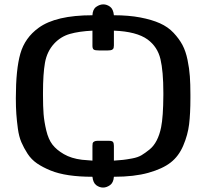

<svg xmlns="http://www.w3.org/2000/svg" viewBox="-20 -782 937 870"><path d="M51.8 -337.9Q51.8 -467.8 72.3 -539.3Q92.8 -610.8 154.8 -655.8Q232.9 -712.9 398.9 -712.9Q399.9 -739.7 416 -751Q432.1 -762.2 448 -762.2Q463.9 -762.2 478.5 -751.7Q493.2 -741.2 496.1 -712.9Q563 -712.9 615.5 -702.9Q668 -692.9 704.6 -676.5Q741.2 -660.2 766.6 -633.1Q792 -606 806.9 -577.9Q821.8 -549.8 829.8 -510.5Q837.9 -471.2 840.3 -436Q842.8 -400.9 842.8 -353V-337.9Q842.8 -267.1 836.9 -219Q831.1 -170.9 810.5 -122.6Q790 -74.2 753.4 -45.7Q716.8 -17.1 652.3 1Q587.9 19 496.1 19Q494.1 45.9 478.5 56.9Q462.9 67.9 447 67.9Q431.2 67.9 416.5 57.4Q401.9 46.9 398.9 19Q339.8 19 292 12Q244.1 4.9 209 -9.5Q173.8 -23.9 147.9 -41.5Q122.1 -59.1 105 -85.4Q87.9 -111.8 76.9 -137.5Q65.9 -163.1 61 -199Q56.2 -234.9 54 -265.4Q51.8 -295.9 51.8 -337.9ZM174.8 -351.1Q174.8 -299.3 177.5 -265.1Q180.2 -231 189.7 -190.9Q199.2 -150.9 217.5 -127Q235.8 -103 269.5 -83.5Q303.2 -64 351.1 -58.1Q367.2 -56.2 398.9 -54.2V-121.1Q398.9 -128.9 399.9 -133.1Q400.9 -137.2 406.5 -140.6Q412.1 -144 421.9 -144H473.1Q488.3 -144 492.2 -138.4Q496.1 -132.8 496.1 -121.1V-54.2Q522.9 -56.2 537.4 -57.6Q551.8 -59.1 578.4 -64Q605 -68.8 621.6 -78.9Q638.2 -88.9 657.5 -104.5Q676.8 -120.1 689.9 -145.5Q703.1 -170.9 710 -205.1Q719.7 -252.9 720.2 -351.1V-361.8Q720.2 -459 707 -514.4Q693.8 -569.8 648.9 -603Q599.1 -639.2 496.1 -643.1V-576.2Q496.1 -564 491.9 -559.6Q487.8 -555.2 480 -554.2Q472.2 -553.2 450.2 -553.2H432.1Q410.2 -553.2 404.5 -557.6Q398.9 -562 398.9 -574.2V-643.1Q337.9 -640.1 296.4 -628.2Q254.9 -616.2 225.1 -584Q192.9 -548.8 183.8 -497.8Q174.8 -446.8 174.8 -361.8Z"/></svg>

Font: CMU Sans Serif Demi Condensed
Style: DemiCondensed
Weight: 600
Width: 3
Version: Version 0.7.0